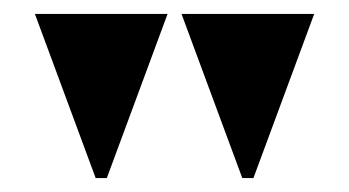

<svg xmlns="http://www.w3.org/2000/svg" viewBox="-20 -734 500 275"><path d="M117 -479H133L220 -714H30ZM327 -479H343L430 -714H240Z"/></svg>

Font: Noto Serif Display Black
Style: Regular
Weight: 900
Designer: Monotype Design Team
Foundry: Monotype Imaging Inc.
Version: Version 2.009